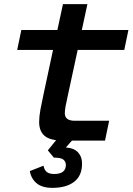

<svg xmlns="http://www.w3.org/2000/svg" viewBox="-20 -679 640 927"><path d="M288 0Q223 0 196 -22.5Q169 -45 169 -90Q169 -116 175 -149Q181 -182 189 -218L236 -438H63L83 -534H257L284 -659H402L375 -534H600L580 -438H355L306 -211Q300 -185 296.5 -165.5Q293 -146 293 -132Q293 -96 341 -96H507L487 0ZM233 228Q183 228 156.5 205.5Q130 183 124 147L190 121Q194 142 206 151.5Q218 161 242 161Q298 161 298 117Q298 102 286.5 92Q275 82 240 82L211 47L257 -10H336L298 33Q338 36 357 57Q376 78 376 109Q377 168 339 198Q301 228 233 228Z"/></svg>

Font: Geist Mono SemiBold
Style: Italic
Weight: 600
Italic angle: -12°
Monospace: yes
Designer: Basement.studio, Andrés Briganti, Mateo Zaragoza
Foundry: Basement.studio, Vercel, Andrés Briganti, Guido Ferreyra, Mateo Zaragoza
Version: Version 1.500; ttfautohint (v1.8.4.7-5d5b)